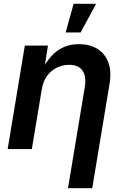

<svg xmlns="http://www.w3.org/2000/svg" viewBox="-20 -777 644 1001"><path d="M198.2 -313.5 146 0H20L109.4 -539.1H230L209 -405.3L195.8 -405.8Q219.2 -452.6 247.8 -484.1Q276.4 -515.6 312 -531.2Q347.7 -546.9 391.6 -546.9Q447.3 -546.9 487.1 -522.7Q526.9 -498.5 544.4 -452.6Q562 -406.7 551.3 -340.8L460.9 204.1H334.5L421.9 -321.8Q431.2 -377.9 410.4 -408.4Q389.6 -439 340.3 -439Q307.1 -439 277.1 -424.6Q247.1 -410.2 226.1 -382.3Q205.1 -354.5 198.2 -313.5ZM322.3 -607.9 363.8 -757.3H481.4L400.4 -607.9Z"/></svg>

Font: Inter 18pt SemiBold
Style: Italic
Weight: 600
Italic angle: -9.3988°
Designer: Rasmus Andersson
Foundry: rsms
Version: Version 4.001;git-66647c0bb